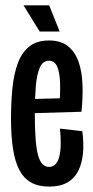

<svg xmlns="http://www.w3.org/2000/svg" viewBox="-20 -690 351 721"><path d="M164.7 10.7Q124 10.7 96.3 -5Q68.7 -20.7 52.3 -52.3Q36 -84 28.7 -132Q21.3 -180 21.3 -244.3Q21.3 -304.3 26.5 -357.3Q31.7 -410.3 46.3 -451Q61 -491.7 89.3 -514.8Q117.7 -538 163.7 -538Q208 -538 234.7 -517Q261.3 -496 274.5 -459.3Q287.7 -422.7 289.7 -374.2Q291.7 -325.7 286 -270.3L81.3 -264.3V-317.7L221.3 -321.3L201.3 -276Q207 -335.3 205.7 -376.8Q204.3 -418.3 194.7 -440.2Q185 -462 163.7 -462Q140.7 -462 129.3 -435.8Q118 -409.7 114.3 -364.8Q110.7 -320 110.7 -263.3Q110.7 -152 122.7 -107.7Q134.7 -63.3 164 -63.3Q178.7 -63.3 188.2 -73.2Q197.7 -83 202.5 -101.5Q207.3 -120 208 -146.8Q208.7 -173.7 205.3 -207L289 -197.3Q295.3 -151.7 291.5 -113.3Q287.7 -75 273.3 -47.2Q259 -19.3 232.2 -4.3Q205.3 10.7 164.7 10.7ZM129 -571.7 68.3 -670H164.7L204 -571.7Z"/></svg>

Font: Bricolage Grotesque 96pt ExtraBold Condensed
Style: Regular
Weight: 800
Width: 3
Version: Version 1.001;gftools[0.9.33.dev8+g029e19f]